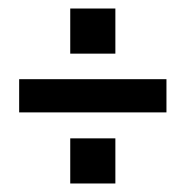

<svg xmlns="http://www.w3.org/2000/svg" viewBox="-20 -575 436 451"><path d="M145 -250V-144H251V-250ZM145 -555V-449H251V-555ZM25 -389V-311H371V-389Z"/></svg>

Font: Bebas Neue
Style: Bold
Weight: 700
Designer: Ryoichi Tsunekawa
Foundry: Ryoichi Tsunekawa
Version: Version 1.300